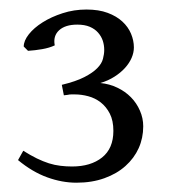

<svg xmlns="http://www.w3.org/2000/svg" viewBox="-20 -685 369 411"><path d="M286.6 -414.6Q286.6 -389.6 276.9 -367.9Q267.1 -346.2 248.5 -329.6Q230 -313 203.4 -303.5Q176.8 -293.9 143.6 -293.9Q112.8 -293.9 81.1 -305.4Q49.3 -316.9 18.6 -342.3L29.8 -362.3Q45.4 -352.5 58.8 -345.9Q72.3 -339.4 84.7 -335.4Q97.2 -331.5 109.4 -330.1Q121.6 -328.6 134.3 -328.6Q174.3 -328.6 198.5 -347.9Q222.7 -367.2 222.7 -404.8Q222.7 -426.8 215.1 -441.7Q207.5 -456.5 195.6 -465.8Q183.6 -475.1 168.9 -479Q154.3 -482.9 140.1 -482.9H132.8Q130.9 -482.9 128.9 -482.7Q127 -482.4 124.5 -481.9Q122.1 -481.4 116.7 -481L112.3 -503.4Q142.6 -510.7 160.6 -520Q178.7 -529.3 188.2 -539.1Q197.8 -548.8 200.4 -559.1Q203.1 -569.3 203.1 -578.1Q203.1 -588.4 200 -597.9Q196.8 -607.4 189.9 -615.2Q183.1 -623 172.1 -627.7Q161.1 -632.3 145.5 -632.3Q119.6 -632.3 106.4 -620.1Q93.3 -607.9 97.2 -587.9Q85.9 -582.5 70.3 -579.8Q54.7 -577.1 40 -576.2L30.8 -585.4Q30.8 -597.7 41.7 -611.6Q52.7 -625.5 71.3 -637.2Q89.8 -648.9 114 -656.7Q138.2 -664.6 165 -664.6Q191.4 -664.6 210.4 -657.5Q229.5 -650.4 241.9 -638.9Q254.4 -627.4 260.5 -612.8Q266.6 -598.1 266.6 -583.5Q266.6 -572.3 261.7 -561Q256.8 -549.8 247.6 -539.6Q238.3 -529.3 224.9 -520.8Q211.4 -512.2 194.8 -507.3Q214.4 -505.4 231.2 -497.3Q248 -489.3 260.3 -476.8Q272.5 -464.4 279.5 -448.2Q286.6 -432.1 286.6 -414.6Z"/></svg>

Font: Gentium Plus
Style: Regular
Weight: 400
Designer: J. Victor Gaultney, Annie Olsen, Iska Routamaa
Foundry: SIL International
Version: Version 1.510